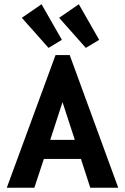

<svg xmlns="http://www.w3.org/2000/svg" viewBox="-20 -886 590 906"><path d="M406 0 362 -136H187L142 0H12L242 -626H309L538 0ZM275 -404 217 -226H333ZM209 -660 83 -802 176 -866 272 -698ZM385 -660 259 -802 352 -866 448 -698Z"/></svg>

Font: Inconsolata SemiExpanded ExtraBold
Style: Regular
Weight: 800
Width: 6
Monospace: yes
Designer: Raph Levien, Cyreal, Brenton Simpson
Foundry: Raph Levien, Cyreal, Google
Version: Version 3.001; ttfautohint (v1.8.2.53-6de2)